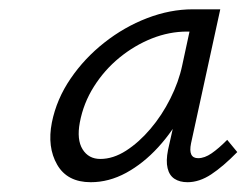

<svg xmlns="http://www.w3.org/2000/svg" viewBox="-20 -684 517 402"><path d="M170 -302.5Q120.8 -302.5 99.7 -339.2Q78.5 -376 88.6 -427.5Q98.5 -476.6 127.8 -519.4Q157 -562.2 198.5 -594.8Q239.9 -627.5 288 -646Q336.2 -664.5 383.5 -664.5H441.2L380 -383.9Q373.6 -352.8 394.8 -352.8Q408.3 -352.8 423.1 -363Q438 -373.3 455.7 -391.2L476.8 -365.6Q447.2 -335.4 422.2 -318.9Q397.3 -302.5 372.6 -302.5Q356.3 -302.5 345.4 -309.6Q334.5 -316.7 330.9 -331.8Q327.2 -346.9 331.8 -370.1L364.8 -517.2L399.5 -546.1Q388.3 -497.4 365.3 -453.5Q342.4 -409.7 311.3 -375.8Q280.2 -341.8 244.1 -322.1Q208 -302.5 170 -302.5ZM190.1 -351.2Q216.9 -351.2 243.9 -368.5Q270.9 -385.8 295 -414.2Q319.1 -442.5 336.6 -477.5Q354.2 -512.4 361.5 -547.1L382.2 -642.9L410.4 -617.9H371.5Q334.5 -617.9 298 -603.5Q261.6 -589 230.1 -563.3Q198.6 -537.5 176.7 -502.8Q154.7 -468.1 147.1 -427.5Q140.4 -391.6 152.9 -371.4Q165.4 -351.2 190.1 -351.2Z"/></svg>

Font: Ysabeau
Style: Bold Italic
Weight: 700
Italic angle: -12°
Designer: Christian Thalmann (Catharsis Fonts)
Version: Version 2.002